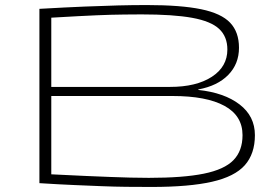

<svg xmlns="http://www.w3.org/2000/svg" viewBox="-20 -730 1083 760"><path d="M136 -5V-695Q241 -701 315 -704Q389 -707 447 -708.5Q505 -710 561 -710Q696 -710 776 -693.5Q856 -677 891 -640Q926 -603 926 -541Q926 -477 883.5 -433.5Q841 -390 765 -376V-374Q868 -363 928.5 -316.5Q989 -270 989 -195Q989 -121 949 -76Q909 -31 819 -10.5Q729 10 580 10Q527 10 480 9.5Q433 9 383.5 7Q334 5 274.5 2.5Q215 0 136 -5ZM183 -386H653Q757 -386 818.5 -426Q880 -466 880 -534Q880 -585 847.5 -615.5Q815 -646 740.5 -659.5Q666 -673 540 -673Q500 -673 472 -672.5Q444 -672 418.5 -671.5Q393 -671 362.5 -669.5Q332 -668 289.5 -666Q247 -664 183 -660ZM183 -40Q263 -36 319.5 -33.5Q376 -31 418 -29.5Q460 -28 495.5 -27Q531 -26 569 -26Q705 -26 786.5 -42.5Q868 -59 904 -96Q940 -133 940 -195Q940 -272 868.5 -311Q797 -350 663 -350H183Z"/></svg>

Font: Georama ExtraExtended ExtraLight
Style: Regular
Weight: 200
Width: 8
Designer: Jean-Baptiste Levee
Foundry: Production Type
Version: Version 1.000